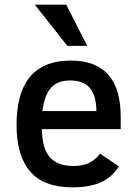

<svg xmlns="http://www.w3.org/2000/svg" viewBox="-20 -786 583 821"><path d="M159.2 -233.9Q159.7 -195.3 167.2 -165.8Q174.8 -136.2 190.9 -116.5Q207 -96.7 232.7 -86.4Q258.3 -76.2 295.9 -76.2Q331.1 -76.2 358.2 -88.1Q385.3 -100.1 408.2 -128.9L488.8 -74.2Q474.1 -52.2 456.1 -35.6Q438 -19 414.1 -7.8Q390.1 3.4 359.6 9.3Q329.1 15.1 290 15.1Q167.5 15.1 109.1 -52.5Q50.8 -120.1 50.8 -252Q50.8 -314 63.2 -364.5Q75.7 -415 103.3 -451.2Q130.9 -487.3 175.3 -507.1Q219.7 -526.9 284.2 -526.9Q341.3 -526.9 381.6 -509.8Q421.9 -492.7 447.3 -461.4Q472.7 -430.2 484.4 -386.2Q496.1 -342.3 496.1 -289.1V-233.9ZM392.1 -311Q392.1 -375 365.2 -408.4Q338.4 -441.9 280.8 -441.9Q251.5 -441.9 230.7 -433.3Q210 -424.8 196 -408.2Q182.1 -391.6 173.8 -367.2Q165.5 -342.8 161.1 -311ZM268.1 -589.8 128.9 -766.1H263.2L353 -589.8Z"/></svg>

Font: Clear Sans Medium
Style: Regular
Weight: 500
Foundry: Intel Corporation
Version: Version 1.00